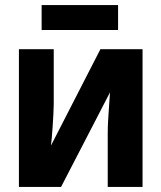

<svg xmlns="http://www.w3.org/2000/svg" viewBox="-20 -741 640 761"><path d="M55 0V-546H193V-327Q193 -311 191.5 -286.5Q190 -262 188.5 -237Q187 -212 185 -192Q183 -172 182 -164L378 -546H545V0H407V-214Q407 -239 409 -271Q411 -303 413 -332Q415 -361 416 -375L222 0ZM145 -622V-721H448V-622Z"/></svg>

Font: Noto Sans Mono
Style: Bold
Weight: 700
Designer: Monotype Design Team
Foundry: Monotype Imaging Inc.
Version: Version 2.014